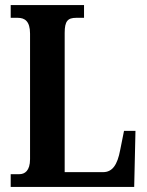

<svg xmlns="http://www.w3.org/2000/svg" viewBox="-20 -734 576 754"><path d="M22 0H507L512 -220H467L452 -145C441 -86 421 -58 385 -58H234V-605C234 -651 246 -664 279 -664H310V-714H22V-664H50C77 -664 98 -651 98 -602V-109C98 -63 77 -50 56 -50H22Z"/></svg>

Font: Noto Serif Georgian ExtraCondensed Bold
Style: Regular
Weight: 700
Width: 2
Designer: Monotype Design Team, Akaki Razmadze
Foundry: Google LLC
Version: Version 2.003